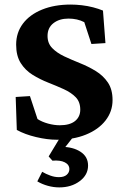

<svg xmlns="http://www.w3.org/2000/svg" viewBox="-20 -604 540 842"><path d="M228.5 8.8Q187.5 8.8 138.2 -2.9Q88.9 -14.6 53.7 -34.2L48.8 -178.7L111.3 -182.6L144.5 -82Q164.1 -69.3 190.9 -62Q217.8 -54.7 242.2 -54.7Q286.1 -54.7 309.1 -73.2Q332 -91.8 332 -123Q332 -157.2 312 -177.7Q292 -198.2 259.8 -212.9Q227.5 -227.5 191.4 -241.7Q155.3 -255.9 123 -275.9Q90.8 -295.9 70.8 -327.6Q50.8 -359.4 50.8 -408.2Q50.8 -460.9 80.6 -500.5Q110.4 -540 164.6 -562Q218.8 -584 290 -584Q312.5 -584 338.4 -581.1Q364.3 -578.1 388.7 -571.8Q413.1 -565.4 431.6 -557.6L442.4 -415L380.9 -411.1L349.6 -506.8Q319.3 -522.5 280.3 -522.5Q240.2 -522.5 214.4 -502.4Q188.5 -482.4 188.5 -446.3Q188.5 -414.1 209 -393.1Q229.5 -372.1 261.7 -356.9Q293.9 -341.8 330.6 -327.1Q367.2 -312.5 399.9 -292.5Q432.6 -272.5 453.1 -242.2Q473.6 -211.9 473.6 -165Q473.6 -115.2 442.9 -75.7Q412.1 -36.1 356.9 -13.7Q301.8 8.8 228.5 8.8ZM240.2 217.8Q214.8 217.8 189.9 210.9Q165 204.1 143.6 191.4L165 149.4Q181.6 159.2 200.7 166Q219.7 172.9 238.3 172.9Q260.7 172.9 272.5 162.6Q284.2 152.3 284.2 137.7Q284.2 118.2 264.2 107.9Q244.1 97.7 210 100.6L193.4 82L250 -11.7H307.6L247.1 65.4L250 40Q299.8 40 333 61.5Q366.2 83 366.2 122.1Q366.2 163.1 329.6 190.4Q293 217.8 240.2 217.8Z"/></svg>

Font: Crimson Pro
Style: Bold
Weight: 700
Designer: Jacques Le Bailly
Foundry: Baron von Fonthausen
Version: Version 1.003